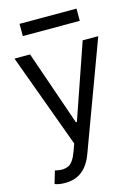

<svg xmlns="http://www.w3.org/2000/svg" viewBox="-136 -803 783 1081"><g transform="rotate(-15 255.0 -262.0)"><path d="M107.4 204.1Q85.9 204.6 69.3 201.2Q52.7 197.8 45.9 194.3L67.4 121.1L75.7 123Q117.7 132.8 146.2 118.9Q174.8 105 196.3 45.9L211.9 2.9L10.7 -545.9H101.6L252 -110.4H257.8L408.2 -545.9H499L267.6 79.1Q252 121.6 229 149.4Q206.1 177.2 175.8 190.7Q145.5 204.1 107.4 204.1ZM420.9 -727.5V-656.2H88.9V-727.5Z"/></g></svg>

Font: Inter Tight
Style: Regular
Weight: 400
Designer: Rasmus Andersson
Foundry: rsms
Version: Version 3.002